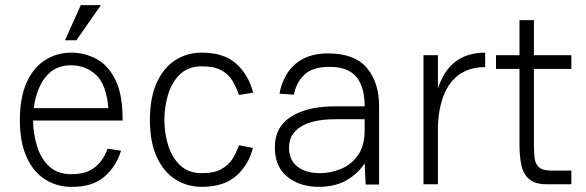

<svg xmlns="http://www.w3.org/2000/svg" viewBox="-20 -714 2271 744"><path d="M293 -694H371L276 -558H232ZM397 -138 449 -130Q430 -68 383.5 -28.5Q337 11 256 10Q200 10 154.5 -19Q109 -48 83 -105.5Q57 -163 57 -249Q57 -336 83 -394Q109 -452 154.5 -481Q200 -510 256 -510Q307 -510 353 -486Q399 -462 427.5 -404Q456 -346 455 -247H108Q109 -195 123.5 -147.5Q138 -100 170.5 -69.5Q203 -39 256 -39Q301 -39 328.5 -53.5Q356 -68 372 -90.5Q388 -113 397 -138ZM256 -461Q210 -461 180 -438Q150 -415 133 -377Q116 -339 111 -295H400Q392 -387 352 -424Q312 -461 256 -461Z M762 10Q705 10 659.5 -19Q614 -48 587.5 -105.5Q561 -163 561 -249Q561 -336 587.5 -394Q614 -452 659.5 -481Q705 -510 762 -510Q847 -510 894.5 -468Q942 -426 961 -355L906 -346Q896 -376 880.5 -401.5Q865 -427 837 -442Q809 -457 762 -457Q710 -457 678 -426.5Q646 -396 631.5 -348Q617 -300 617 -249Q617 -199 631.5 -151.5Q646 -104 678 -73.5Q710 -43 762 -43Q810 -43 838.5 -59Q867 -75 882 -100Q897 -125 906 -151L960 -141Q943 -74 895 -32Q847 10 762 10Z M1215 10Q1142 10 1093.5 -29Q1045 -68 1045 -143Q1045 -222 1108 -262Q1171 -302 1279 -302H1393Q1393 -378 1360.5 -416.5Q1328 -455 1257 -455Q1191 -455 1159 -424Q1127 -393 1119 -347L1063 -351Q1070 -392 1092 -428Q1114 -464 1153.5 -485.5Q1193 -507 1252 -507Q1354 -507 1401.5 -451Q1449 -395 1449 -302V1H1397L1393 -81Q1366 -40 1322 -15Q1278 10 1215 10ZM1220 -43Q1260 -43 1300 -59Q1340 -75 1366.5 -111.5Q1393 -148 1393 -209V-252H1281Q1191 -252 1145.5 -223Q1100 -194 1100 -143Q1100 -93 1133 -68Q1166 -43 1220 -43Z M1621 0V-500H1677V-371Q1722 -510 1860 -510V-454Q1776 -454 1729.5 -397Q1683 -340 1677 -231V0Z M1902 -500H1993V-636H2049V-500H2194V-447H2049V-150Q2049 -124 2051.5 -102Q2054 -80 2068 -66.5Q2082 -53 2117 -53H2194V0H2098Q2054 0 2031 -19.5Q2008 -39 2000.5 -73.5Q1993 -108 1993 -152V-447H1902Z"/></svg>

Font: Haskoy Light
Style: Regular
Weight: 300
Designer: Ertekin Erdin
Foundry: Ertekin Erdin
Version: Version 2.000; ttfautohint (v1.8.4.7-5d5b)